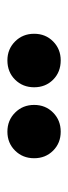

<svg xmlns="http://www.w3.org/2000/svg" viewBox="143 -907 180 506"><g transform="rotate(-90 233.0 -654.0)"><path d="M327 -584Q296 -584 276 -604Q256 -624 256 -654Q256 -684 276 -704.2Q296 -724.5 327 -724.5Q356.5 -724.5 376.8 -704.2Q397 -684 397 -654Q397 -624 376.8 -604Q356.5 -584 327 -584ZM139 -584Q109 -584 89 -604Q69 -624 69 -654Q69 -684 89 -704.2Q109 -724.5 139 -724.5Q169 -724.5 189.2 -704.2Q209.5 -684 209.5 -654Q209.5 -624 189.2 -604Q169 -584 139 -584Z"/></g></svg>

Font: Undotted
Style: Bold
Weight: 700
Designer: Delve Withrington, Dave Bailey, Thomas Jockin
Foundry: Delve Fonts LLC
Version: Version 4.000